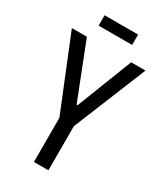

<svg xmlns="http://www.w3.org/2000/svg" viewBox="-254 -1066 1069 1251"><g transform="rotate(30 280.0 -441.0)"><path d="M224 88V-244L2 -791H115L278 -375H286L448 -791H556L333 -244V88ZM145 -892V-970H397V-892Z"/></g></svg>

Font: Farlight84_Sys_V01
Style: Regular
Weight: 400
Designer: Ryoko NISHIZUKA  (kana, bopomofo & ideographs); Paul D. Hunt (Latin, Greek & Cyrillic); Sandoll Communications , Soo-you
Foundry: Adobe
Version: Version 2.004;October 29, 2024;FontCreator 14.0.0.2814 64-bi